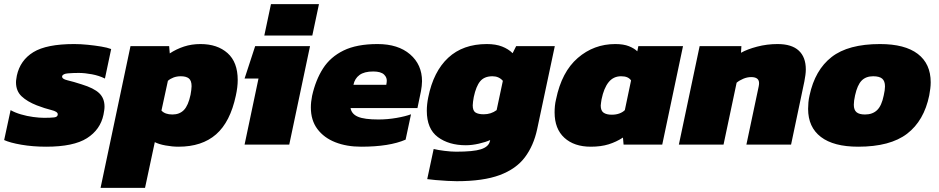

<svg xmlns="http://www.w3.org/2000/svg" viewBox="-47 -696 4519 924"><path d="M175 10Q111 10 56 0.5Q1 -9 -27 -22L4 -166Q25 -154 54 -145.5Q83 -137 113 -133Q143 -129 165 -129Q196 -129 213.5 -131Q231 -133 231 -146Q231 -159 200 -166.5Q169 -174 130 -189Q84 -207 57 -232.5Q30 -258 30 -300Q30 -308 31.5 -316Q33 -324 34 -332Q50 -406 113.5 -445Q177 -484 310 -484Q341 -484 375.5 -480.5Q410 -477 440 -472Q470 -467 488 -460L458 -318Q430 -332 395.5 -338.5Q361 -345 332 -345Q306 -345 280.5 -343Q255 -341 252 -329Q250 -316 278 -309.5Q306 -303 346 -290Q405 -272 430.5 -247.5Q456 -223 456 -183Q456 -174 454.5 -164.5Q453 -155 451 -144Q436 -72 371.5 -31Q307 10 175 10Z M437 208 581 -474H767L770 -439Q802 -460 838.5 -472Q875 -484 918 -484Q999 -484 1048 -440.5Q1097 -397 1097 -311Q1097 -277 1088 -236Q1061 -109 993 -49.5Q925 10 812 10Q782 10 749.5 4Q717 -2 698 -12L651 208ZM783 -145Q817 -145 838 -166.5Q859 -188 870 -240Q872 -252 873.5 -262.5Q875 -273 875 -281Q875 -308 862 -318.5Q849 -329 823 -329Q804 -329 788 -323Q772 -317 761 -307L730 -164Q747 -145 783 -145Z M1225 -525 1257 -676H1488L1456 -525ZM1130 0 1197 -318H1130L1181 -474H1445L1345 0Z M1691 10Q1621 10 1566.5 -11.5Q1512 -33 1480.5 -75Q1449 -117 1449 -179Q1449 -205 1455 -235Q1472 -311 1507.5 -366.5Q1543 -422 1606.5 -453Q1670 -484 1770 -484Q1869 -484 1926.5 -434.5Q1984 -385 1984 -305Q1984 -294 1982.5 -282Q1981 -270 1979 -258L1962 -176H1640Q1645 -147 1676 -134Q1707 -121 1774 -121Q1818 -121 1861 -128.5Q1904 -136 1931 -146L1905 -24Q1827 10 1691 10ZM1654 -288H1812L1814 -301Q1817 -322 1801.5 -337Q1786 -352 1749 -352Q1706 -352 1683 -335Q1660 -318 1654 -288Z M2151 176Q2135 176 2106 174.5Q2077 173 2049.5 170.5Q2022 168 2009 166L2040 21Q2060 26 2092 30Q2124 34 2148 34Q2231 34 2267 22.5Q2303 11 2310 -14L2312 -22Q2290 -12 2257 -4.5Q2224 3 2195 3Q2113 3 2060 -36.5Q2007 -76 2007 -163Q2007 -194 2014 -228Q2039 -352 2110 -418Q2181 -484 2296 -484Q2339 -484 2369.5 -472Q2400 -460 2420 -440L2437 -474H2623L2538 -74Q2521 5 2479 61Q2437 117 2358 146.5Q2279 176 2151 176ZM2281 -146Q2316 -146 2343 -166L2373 -307Q2354 -329 2323 -329Q2284 -329 2264 -305Q2244 -281 2233 -229Q2231 -217 2229.5 -207Q2228 -197 2228 -189Q2228 -163 2241.5 -154.5Q2255 -146 2281 -146Z M2796 10Q2716 10 2669 -33Q2622 -76 2622 -155Q2622 -170 2623.5 -186Q2625 -202 2629 -218Q2656 -350 2733.5 -417Q2811 -484 2914 -484Q2954 -484 2980 -473.5Q3006 -463 3020 -449L3025 -474H3240L3140 0H2954L2951 -34Q2919 -13 2882 -1.5Q2845 10 2796 10ZM2897 -144Q2918 -144 2934 -150Q2950 -156 2960 -166L2990 -309Q2983 -319 2971.5 -324Q2960 -329 2942 -329Q2905 -329 2882 -300.5Q2859 -272 2848 -218Q2847 -209 2845.5 -201.5Q2844 -194 2844 -188Q2844 -163 2858 -153.5Q2872 -144 2897 -144Z M3220 0 3320 -474H3521L3519 -442Q3549 -459 3596.5 -471.5Q3644 -484 3695 -484Q3763 -484 3797 -452.5Q3831 -421 3831 -362Q3831 -349 3829 -334.5Q3827 -320 3824 -304L3760 0H3545L3604 -279Q3605 -284 3605.5 -288Q3606 -292 3606 -296Q3606 -325 3568 -325Q3549 -325 3530 -317Q3511 -309 3498 -298L3435 0Z M4083 10Q3965 10 3903.5 -37Q3842 -84 3842 -172Q3842 -187 3843.5 -203.5Q3845 -220 3849 -237Q3875 -359 3955 -421.5Q4035 -484 4188 -484Q4308 -484 4370 -436.5Q4432 -389 4432 -300Q4432 -285 4430 -269.5Q4428 -254 4425 -237Q4400 -115 4318.5 -52.5Q4237 10 4083 10ZM4116 -145Q4152 -145 4174 -166Q4196 -187 4206 -237Q4212 -263 4212 -280Q4212 -306 4198.5 -317.5Q4185 -329 4155 -329Q4120 -329 4099.5 -308Q4079 -287 4068 -237Q4062 -210 4062 -192Q4062 -167 4075 -156Q4088 -145 4116 -145Z"/></svg>

Font: Kanit ExtraBold
Style: Italic
Weight: 800
Italic angle: -12°
Designer: Katatrad Team
Foundry: CadsonDemak
Version: Version 2.000; ttfautohint (v1.8.3)